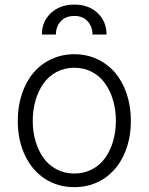

<svg xmlns="http://www.w3.org/2000/svg" viewBox="-20 -783 631 815"><path d="M55.4 -270.2Q55.4 -332 73.2 -384.8Q90.9 -437.5 122.3 -474.4Q153.8 -511.4 198.5 -532.1Q243.3 -552.9 295.5 -552.9Q347.7 -552.9 392.4 -532.1Q437.1 -511.4 468.6 -474.4Q500 -437.5 517.8 -384.8Q535.5 -332 535.5 -270.2Q535.5 -188.2 505.1 -123.9Q474.8 -59.7 420.1 -24.1Q365.4 11.4 295.5 11.4Q225.5 11.4 170.8 -24.1Q116.1 -59.7 85.8 -123.9Q55.4 -188.2 55.4 -270.2ZM220.2 -64.3Q253.9 -46.5 295.5 -46.5Q337 -46.5 370.7 -64.3Q404.5 -82 426.3 -112.6Q448.2 -143.1 460 -183.6Q471.9 -224.1 471.9 -270.2Q471.9 -316.4 460 -357.1Q448.2 -397.7 426.3 -428.6Q404.5 -459.5 370.6 -477.5Q336.6 -495.4 295.5 -495.4Q254.3 -495.4 220.3 -477.5Q186.4 -459.5 164.6 -428.6Q142.8 -397.7 130.9 -357.1Q119 -316.4 119 -270.2Q119 -224.1 130.9 -183.6Q142.8 -143.1 164.6 -112.6Q186.4 -82 220.2 -64.3ZM157.7 -636.4Q157.7 -691.4 196 -727.5Q234.4 -763.5 295.5 -763.5Q356.2 -763.8 394.2 -727.8Q432.2 -691.8 432.2 -636.4H372.5Q372.5 -670.1 351.9 -692.8Q331.3 -715.6 295.5 -715.2Q258.2 -715.2 237.7 -692.5Q217.3 -669.7 217.3 -636.4Z"/></svg>

Font: Inter Light BETA
Style: Regular
Weight: 300
Designer: Rasmus Andersson
Foundry: rsms
Version: Version 3.011;git-f93a4a705